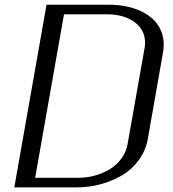

<svg xmlns="http://www.w3.org/2000/svg" viewBox="-20 -812 748 832"><path d="M319.8 -41.5Q355.5 -41.5 390.4 -51Q425.3 -60.5 455.1 -78.4Q484.9 -96.2 506.1 -125Q527.3 -153.8 533.2 -189.5L606.4 -603Q608.9 -615.7 608.4 -627.9Q608.4 -667 585 -695.3Q561.5 -723.6 525.1 -736.8Q488.8 -750 444.8 -750H257.3L132.3 -41.5ZM312.5 0H42L181.6 -791.5H452.1Q489.7 -791.5 524.2 -784.9Q558.6 -778.3 588.9 -764.4Q619.1 -750.5 641.4 -730.5Q663.6 -710.4 676.5 -681.6Q689.5 -652.8 689.5 -618.2Q689.5 -601.1 686 -582.5L620.6 -210.4Q611.3 -158.7 581.1 -117.7Q550.8 -76.7 507.6 -51.5Q464.4 -26.4 414.3 -13.2Q364.3 0 312.5 0Z"/></svg>

Font: Resagnicto
Style: Italic
Weight: 500
Italic angle: -10°
Version: Version 0.999